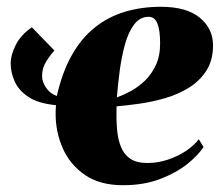

<svg xmlns="http://www.w3.org/2000/svg" viewBox="-20 -536 660 566"><path d="M140.5 -387Q129 -375 116.5 -355.2Q104 -335.5 104 -312Q104 -295 115.8 -277.5Q127.5 -260 147.5 -253Q163.5 -323.5 191.8 -373.5Q220 -423.5 259.5 -455Q299 -486.5 348 -501.2Q397 -516 454.5 -516Q530 -516 569 -483.8Q608 -451.5 608 -402.5Q608 -358 588.2 -327.5Q568.5 -297 536.5 -277.2Q504.5 -257.5 466.2 -246.5Q428 -235.5 390.5 -230.2Q353 -225 323.5 -222.5Q322.5 -186 325 -155.5Q327.5 -125 336.8 -102.5Q346 -80 364.5 -67.8Q383 -55.5 414.5 -55.5Q445 -55.5 474.5 -65.2Q504 -75 528 -91Q552 -107 566 -125.5L580 -103Q565.5 -79.5 533 -53.2Q500.5 -27 452.5 -8.5Q404.5 10 342.5 10Q274.5 10 230.5 -20.2Q186.5 -50.5 165.2 -98.5Q144 -146.5 144 -199.5Q144 -204 144.2 -212Q144.5 -220 145 -226Q92 -231 63 -250.8Q34 -270.5 22.8 -297Q11.5 -323.5 11.5 -348Q11.5 -374.5 26.8 -404.2Q42 -434 74 -455.5ZM418.5 -486.5Q392.5 -486.5 375.5 -464Q358.5 -441.5 348.5 -405.5Q338.5 -369.5 333 -328.2Q327.5 -287 324.5 -249Q343 -255.5 365 -267.2Q387 -279 406.8 -297.8Q426.5 -316.5 439.2 -343.5Q452 -370.5 452 -408Q452 -447 444 -466.8Q436 -486.5 418.5 -486.5Z"/></svg>

Font: Merriweather 144pt Black
Style: Italic
Weight: 900
Italic angle: -7.8°
Version: Version 2.101